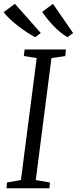

<svg xmlns="http://www.w3.org/2000/svg" viewBox="-32 -1008 412 1028"><path d="M3 0 5.5 -31 80 -44 164.5 -697 95.5 -708 100 -743H321L317.5 -708L243.5 -697L159.5 -44L235.5 -31L232.5 0ZM359.5 -831 329 -809Q310 -819.5 290.8 -835.5Q271.5 -851.5 253.8 -870.2Q236 -889 220.5 -908.2Q205 -927.5 194 -944.5L251.5 -987.5ZM186.5 -831 156 -809Q136 -819.5 112 -835.2Q88 -851 64 -869.5Q40 -888 19.8 -907.2Q-0.5 -926.5 -12.5 -943L48 -987.5Z"/></svg>

Font: Merriweather 48pt Light
Style: Italic
Weight: 300
Italic angle: -7.8°
Version: Version 2.101